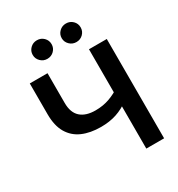

<svg xmlns="http://www.w3.org/2000/svg" viewBox="-216 -1080 1128 1218"><g transform="rotate(-30 348.0 -471.0)"><path d="M317.4 -262.2Q239.7 -262.2 182.6 -287.1Q125.5 -312 94.2 -365Q63 -418 63 -502V-727.5H192.9V-509.3Q192.9 -439 231 -404.8Q269 -370.6 339.8 -370.6Q396 -370.6 443.4 -387.9Q490.7 -405.3 528.3 -432.1V-330.1Q482.4 -295.9 431.6 -279.1Q380.9 -262.2 317.4 -262.2ZM496.6 0V-727.5H627V0ZM451.2 -806.6Q422.4 -806.6 402.1 -826.7Q381.8 -846.7 381.8 -874.5Q381.8 -902.8 402.1 -922.6Q422.4 -942.4 451.2 -942.4Q480.5 -942.4 500.5 -922.6Q520.5 -902.8 520.5 -874.5Q520.5 -846.2 500.5 -826.4Q480.5 -806.6 451.2 -806.6ZM238.3 -806.6Q209.5 -806.6 189.5 -826.7Q169.4 -846.7 169.4 -874.5Q169.4 -902.8 189.5 -922.6Q209.5 -942.4 238.3 -942.4Q267.6 -942.4 287.6 -922.6Q307.6 -902.8 307.6 -874.5Q307.6 -846.2 287.6 -826.4Q267.6 -806.6 238.3 -806.6Z"/></g></svg>

Font: Inter 20pt SemiBold
Style: Regular
Weight: 600
Version: Version 4.001;git-66647c0bb